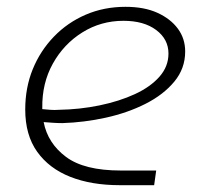

<svg xmlns="http://www.w3.org/2000/svg" viewBox="-20 -543 602 563"><path d="M331 0Q248 0 186 -24.5Q124 -49 89 -98Q54 -147 54 -222Q54 -286 76 -340Q98 -394 138 -435.5Q178 -477 231.5 -500Q285 -523 348 -523Q403 -523 441.5 -505.5Q480 -488 501.5 -459Q523 -430 523 -392Q523 -342 491 -303.5Q459 -265 406.5 -238.5Q354 -212 290.5 -198Q227 -184 163 -182Q149 -182 135 -183Q121 -184 108 -185Q120 -123 173.5 -83Q227 -43 334 -43H438L432 0ZM104 -223Q115 -222 127.5 -221Q140 -220 152 -221Q214 -222 272 -234Q330 -246 375.5 -267Q421 -288 447.5 -318Q474 -348 474 -386Q474 -428 438 -455Q402 -482 342 -482Q276 -482 221.5 -448Q167 -414 135 -356.5Q103 -299 104 -227Q104 -226 104 -225.5Q104 -225 104 -223Z"/></svg>

Font: MuseoModerno Thin ExtraLight
Style: Italic
Weight: 250
Italic angle: -9°
Version: Version 1.003